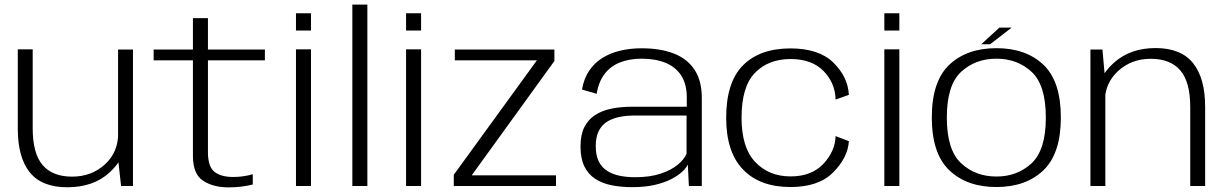

<svg xmlns="http://www.w3.org/2000/svg" viewBox="-20 -805 5308 831"><path d="M504 0H555.5V-590.5H491V-118ZM121.5 -591.5H57V-247.5Q57 -123.5 109 -59Q161 5.5 271.5 5.5Q384 5.5 453.8 -58.2Q523.5 -122 523.5 -197L491.5 -227.5Q491.5 -146 433.8 -93.2Q376 -40.5 292 -40.5Q207.5 -40.5 164.5 -90.5Q121.5 -140.5 121.5 -250Z M969.5 6Q1024.5 6 1074 -6.5V-51Q1033 -39 989.5 -39Q937.5 -39 908.8 -60.8Q880 -82.5 880 -147V-544H1126.5V-590.5H880V-726.5H815V-590.5H645V-544H815V-130.5Q815 -51.5 859 -22.8Q903 6 969.5 6Z M1261 0H1326V-591.5H1261ZM1261 -747.5V-673H1326V-747.5Z M1505 0H1570V-785H1505Z M1737.5 0H1802.5V-591.5H1737.5ZM1737.5 -747.5V-673H1802.5V-747.5Z M1944 0H2386.5V-46H2023V-48L2379.5 -541V-590.5H1948.5V-544H2303.5V-543.5L1944 -48.5Z M2716.5 5Q2772 5 2814 -4.8Q2856 -14.5 2885.8 -30Q2915.5 -45.5 2933.2 -62.2Q2951 -79 2957 -93L2961.5 0H3017.5V-380.5Q3017.5 -455.5 2986.2 -503Q2955 -550.5 2896.8 -573.2Q2838.5 -596 2757 -596Q2707 -596 2663.5 -585.5Q2620 -575 2586 -553.5Q2552 -532 2529.5 -498.2Q2507 -464.5 2499 -417.5L2562.5 -399Q2571 -451.5 2597 -485.2Q2623 -519 2663.8 -535Q2704.5 -551 2757.5 -551Q2817 -551 2860.8 -533Q2904.5 -515 2928.5 -477.8Q2952.5 -440.5 2952.5 -383V-343H2714Q2666.5 -343 2626.2 -334.8Q2586 -326.5 2556 -307.2Q2526 -288 2509.2 -255Q2492.5 -222 2492.5 -171Q2492.5 -119 2509.2 -84.8Q2526 -50.5 2556.5 -30.8Q2587 -11 2627.8 -3Q2668.5 5 2716.5 5ZM2728.5 -38Q2694 -38 2663.5 -44Q2633 -50 2609 -64.8Q2585 -79.5 2571.8 -105.8Q2558.5 -132 2558.5 -173Q2558.5 -213.5 2572.2 -239.5Q2586 -265.5 2609.5 -279.5Q2633 -293.5 2663 -299.2Q2693 -305 2725.5 -305H2951.5V-139.5Q2941.5 -115.5 2913.2 -92Q2885 -68.5 2838.8 -53.2Q2792.5 -38 2728.5 -38Z M3401.5 4.5Q3524 4.5 3587 -59.8Q3650 -124 3654 -194L3596.5 -216Q3595 -151 3544 -96.2Q3493 -41.5 3401.5 -41.5Q3308 -41.5 3248.8 -103.8Q3189.5 -166 3189.5 -295Q3189.5 -431 3248 -490.2Q3306.5 -549.5 3401.5 -549.5Q3493.5 -549.5 3544.2 -497.8Q3595 -446 3596.5 -374L3654 -394.5Q3650 -472 3587.2 -533.8Q3524.5 -595.5 3401.5 -595.5Q3269 -595.5 3196 -522.5Q3123 -449.5 3123 -295Q3123 -147 3196 -71.2Q3269 4.5 3401.5 4.5Z M3807.5 0H3872.5V-591.5H3807.5ZM3807.5 -747.5V-673H3872.5V-747.5Z M4292.5 4.5Q4420 4.5 4495.8 -67.8Q4571.5 -140 4571.5 -296.5Q4571.5 -453.5 4495.8 -525Q4420 -596.5 4292.5 -596.5Q4165 -596.5 4089 -525Q4013 -453.5 4013 -296.5Q4013 -140 4089 -67.8Q4165 4.5 4292.5 4.5ZM4292.5 -41Q4201.5 -41 4139.8 -98.5Q4078 -156 4078 -296Q4078 -437 4139.8 -494Q4201.5 -551 4292.5 -551Q4383.5 -551 4445 -494Q4506.5 -437 4506.5 -296Q4506.5 -156 4445 -98.5Q4383.5 -41 4292.5 -41ZM4227 -613.5H4265.5L4358.5 -685.5H4305.5Z M4699.5 0H4764V-451L4751.5 -590.5H4699.5ZM5131.5 0H5196V-342.5Q5196 -467 5143.5 -532Q5091 -597 4981.5 -597Q4872 -597 4801.2 -533.5Q4730.5 -470 4730.5 -394.5L4761.5 -363Q4761.5 -444.5 4819.2 -497.5Q4877 -550.5 4960.5 -550.5Q5045 -550.5 5088.2 -500.8Q5131.5 -451 5131.5 -341.5Z"/></svg>

Font: Anybody SemiExpanded Light
Style: Regular
Weight: 300
Width: 6
Version: Version 1.113;gftools[0.9.25]